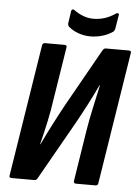

<svg xmlns="http://www.w3.org/2000/svg" viewBox="-57 -872 662 916"><g transform="rotate(5 274.5 -414.0)"><path d="M34 0Q20 0 23 -12L123 -643Q125 -655 136 -655H229Q243 -655 240 -643L200 -391Q193 -340 181 -284Q169 -228 155 -173H157Q180 -222 206 -272.5Q232 -323 259 -372L412 -644Q415 -649 418.5 -652Q422 -655 428 -655H537Q551 -655 548 -643L448 -12Q447 0 435 0H342Q330 0 331 -12L370 -259Q378 -309 390.5 -366Q403 -423 415 -478H413Q391 -431 365.5 -382Q340 -333 316 -290L158 -11Q156 -7 152.5 -3.5Q149 0 142 0ZM348 -706Q319 -706 291 -716Q263 -726 244 -743Q236 -750 239 -764L247 -818Q248 -825 253 -826.5Q258 -828 263 -824Q283 -809 307 -800Q331 -791 356 -791Q412 -791 461 -825Q467 -829 472 -827Q477 -825 475 -818L465 -757Q463 -744 456 -738Q435 -723 406.5 -714.5Q378 -706 348 -706Z"/></g></svg>

Font: Sofia Sans Condensed ExtraBold
Style: Italic
Weight: 800
Italic angle: -9°
Version: Version 4.100